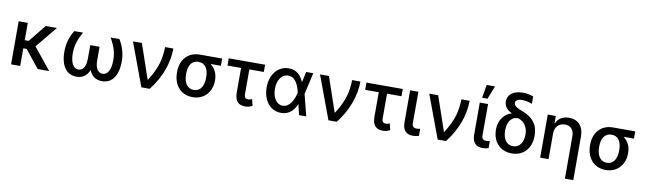

<svg xmlns="http://www.w3.org/2000/svg" viewBox="-48 -1483 8046 2394"><g transform="rotate(10 3975.0 -286.0)"><path d="M196 -545.5H80.6V0H196V-223H239L417.3 0H563.2L341.3 -274.1L564.6 -545.5H422.6L245.7 -326.3H196Z M896.3 -545.5H785.9C734 -464.5 707.4 -373.9 707.4 -274.9C706.7 -92 782.7 9.9 909.1 9.9C987.9 9.9 1042.6 -30.2 1070.3 -103C1098.4 -30.2 1153.1 9.9 1231.5 9.9C1358 9.9 1433.9 -92 1433.6 -274.9C1433.6 -373.9 1407 -464.5 1355.1 -545.5H1244.7C1309.7 -431.5 1326.7 -355.8 1326.7 -270.2C1326.7 -151.6 1288 -82 1223.4 -82C1166.9 -82 1129.3 -135.3 1129.3 -234V-407.3H1011.4V-234C1011.4 -135.3 974.1 -82 917.6 -82C853 -82 814.3 -151.6 814.3 -270.2C814.3 -355.8 831.3 -431.5 896.3 -545.5Z M1730.5 0H1835.6C1969.1 -169.7 2038 -360.1 2039.4 -545.5H1934.7C1929.7 -393.5 1905.9 -284.8 1795.8 -109H1790.1L1640.6 -545.5H1527.7Z M2135.3 -269.9V-258.5C2135.3 -106.2 2224.8 9.9 2379.6 9.9C2532 9.9 2619.7 -106.9 2619.7 -238.6V-248.6C2619.7 -329.2 2584.9 -396 2528.4 -436.8H2660.2V-528.4H2378.2C2224.4 -528.4 2135.3 -416.5 2135.3 -269.9ZM2250.7 -258.5V-269.9C2250.7 -359.4 2287.6 -436.8 2378.2 -436.8C2468.8 -436.8 2504.3 -359.4 2504.3 -269.9V-258.5C2504.3 -162.6 2468.8 -81.7 2379.6 -81.7C2286.9 -81.7 2250.7 -162.6 2250.7 -258.5Z M3200.6 -545.5H2740.4V-453.8H2912.6V-146.3C2912.6 -36.6 2958.5 9.9 3042.3 9.9C3075.6 9.9 3103.3 6 3135.3 -14.2L3115.1 -95.9C3103 -90.2 3088.1 -83.1 3069.2 -83.1C3044.4 -83.1 3017.4 -87.4 3017.4 -143.1V-453.8H3200.6Z M3497.2 11.4C3597.3 12.4 3659.1 -48.7 3693.5 -133.2H3695L3726.9 0H3817.8L3748.6 -272.7L3810.7 -545.5H3720.2L3692.8 -416.9L3690.3 -410.5C3657 -494.7 3597.7 -552.6 3501.8 -552.6C3366.8 -552.6 3268.5 -437.5 3268.5 -272.7C3268.5 -106.9 3360.4 10.3 3497.2 11.4ZM3373.2 -272C3373.2 -383.5 3428.3 -462.4 3509.9 -462.4C3609.4 -462.4 3647 -344.1 3661.6 -274.1V-271.3C3646.3 -201 3600.5 -79.9 3504.6 -79.9C3425.8 -79.9 3373.2 -161.9 3373.2 -272Z M4098.7 0H4203.8C4337.4 -169.7 4406.2 -360.1 4407.7 -545.5H4302.9C4297.9 -393.5 4274.1 -284.8 4164.1 -109H4158.4L4008.9 -545.5H3896Z M4943.9 -545.5H4483.7V-453.8H4655.9V-146.3C4655.9 -36.6 4701.7 9.9 4785.5 9.9C4818.9 9.9 4846.6 6 4878.6 -14.2L4858.3 -95.9C4846.2 -90.2 4831.3 -83.1 4812.5 -83.1C4787.6 -83.1 4760.7 -87.4 4760.7 -143.1V-453.8H4943.9Z M5036.9 -545.5V-141C5036.9 -33 5090.2 6.7 5166.5 6.7C5200.3 6.7 5225.9 1.1 5243.6 -4.6V-94.5C5235.1 -92.3 5216.3 -88.8 5202.1 -88.8C5169.7 -88.8 5141.3 -98.4 5141 -147L5141.7 -545.5Z M5481.9 0H5587C5720.5 -169.7 5789.4 -360.1 5790.8 -545.5H5686.1C5681.1 -393.5 5657.3 -284.8 5547.2 -109H5541.5L5392 -545.5H5279.1Z M5919 -545.5V-141C5919 -33 5972.3 6.7 6048.7 6.7C6082.4 6.7 6108 1.1 6125.7 -4.6V-94.5C6117.2 -92.3 6098.4 -88.8 6084.2 -88.8C6051.8 -88.8 6023.4 -98.4 6023.1 -147L6023.8 -545.5ZM5936.8 -610.1H6005.3L6071 -777H5965.6Z M6236.2 -617.9C6236.2 -557.2 6272.4 -511.4 6333.8 -484.4L6334.2 -481.5C6246.8 -459.9 6175.8 -369.3 6175.8 -258.5V-248.6C6175.8 -100.5 6267 9.9 6420.8 9.9C6571.4 9.9 6663.7 -101.6 6663.7 -251.4V-261.4C6663.7 -393.5 6596.9 -485.1 6447.1 -537.3C6367.5 -566.1 6349.8 -594.1 6349.8 -617.5C6349.8 -648.1 6378.9 -669 6434.3 -669C6481.5 -669 6533 -654.1 6561.4 -642.8V-736.2C6516.3 -752.5 6478.7 -760.7 6429.3 -760.7C6308.9 -760.7 6235.8 -703.8 6236.2 -617.9ZM6290.5 -254.3V-263.5C6290.5 -357.6 6332 -436.1 6420.8 -436.1C6497.9 -420.5 6549 -339.8 6549 -263.5V-254.3C6549 -158.4 6508.2 -81.7 6420.8 -81.7C6331.7 -81.7 6290.5 -158.7 6290.5 -254.3Z M6885.7 -323.9C6885.7 -410.9 6939.6 -460.6 7012.8 -460.6C7085.2 -460.6 7128.6 -413 7128.6 -334.2V204.5H7234.7V-346.9C7234.7 -482.2 7160.9 -552.6 7049 -552.6C6967.3 -552.6 6913.4 -514.9 6888.1 -456.7H6881.4V-545.5H6779.5V0H6885.7Z M7365.1 -269.9V-258.5C7365.1 -106.2 7454.5 9.9 7609.4 9.9C7761.7 9.9 7849.4 -106.9 7849.4 -238.6V-248.6C7849.4 -329.2 7814.6 -396 7758.2 -436.8H7889.9V-528.4H7608C7454.2 -528.4 7365.1 -416.5 7365.1 -269.9ZM7480.5 -258.5V-269.9C7480.5 -359.4 7517.4 -436.8 7608 -436.8C7698.5 -436.8 7734 -359.4 7734 -269.9V-258.5C7734 -162.6 7698.5 -81.7 7609.4 -81.7C7516.7 -81.7 7480.5 -162.6 7480.5 -258.5Z"/></g></svg>

Font: Margiela Sans Medium
Style: Regular
Weight: 500
Designer: Stefan Endress, Andreas Faust
Version: Version 1.100;FEAKit 1.0